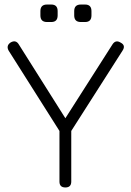

<svg xmlns="http://www.w3.org/2000/svg" viewBox="-20 -826 579 846"><path d="M187 -729Q158 -729 158 -758V-777Q158 -806 187 -806H206Q234 -806 234 -777V-758Q234 -729 206 -729ZM336 -729Q307 -729 307 -758V-777Q307 -806 336 -806H355Q383 -806 383 -777V-758Q383 -729 355 -729ZM476 -631Q490 -652 512 -638Q535 -626 520 -603L294 -249V-26Q294 0 268 0Q242 0 242 -26V-249L18 -603Q6 -625 27 -639Q50 -652 63 -630L268 -305Z"/></svg>

Font: Jura
Style: Regular
Weight: 400
Designer: Daniel Johnson, Alexei Vanyashin
Foundry: Daniel Johnson
Version: Version 5.103